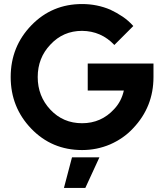

<svg xmlns="http://www.w3.org/2000/svg" viewBox="-20 -732 804 952"><path d="M297 200H403L473 48H337ZM387 -712Q238 -712 136 -607Q33 -501 33 -350Q33 -200 135 -94Q237 12 387 12Q460 12 526 -16Q558 -30 587 -50Q616 -70 640 -96Q741 -202 741 -350V-417H415V-283H594Q588 -256 576 -233Q564 -210 546 -191Q482 -121 387 -121Q293 -121 230 -188Q167 -255 167 -350Q167 -445 230 -511Q293 -579 387 -579Q482 -578 547 -509L641 -603Q617 -630 588 -649.5Q559 -669 527 -684Q494 -698 459 -705Q424 -712 387 -712Z"/></svg>

Font: Unageo
Style: Bold
Weight: 700
Designer: Richard Sepsi
Foundry: Richard Sepsi
Version: Version 2.000